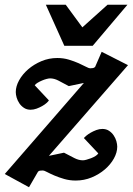

<svg xmlns="http://www.w3.org/2000/svg" viewBox="-36 -742 554 801"><path d="M168 -91.8 231 -105Q257.8 -90.8 275.4 -82Q293 -73.2 310.1 -73.2Q315.4 -73.2 324.7 -75.7Q334 -78.1 344 -82Q354 -85.9 362.3 -91.1Q370.6 -96.2 374 -102.1L314 -166Q316.4 -169.4 324.2 -176Q332 -182.6 342.8 -188.7Q353.5 -194.8 366 -199.5Q378.4 -204.1 391.1 -204.1Q407.2 -204.1 418.9 -196.3Q430.7 -188.5 438.2 -177.2Q445.8 -166 449.5 -153.1Q453.1 -140.1 453.1 -129.9Q453.1 -106 439.2 -80.8Q425.3 -55.7 401.4 -35.2Q377.4 -14.6 346.2 -1.7Q314.9 11.2 279.8 11.2Q254.4 11.2 231.7 4.6Q209 -2 190.9 -9.8Q172.9 -17.6 160.4 -24.2Q147.9 -30.8 143.1 -30.8Q136.2 -30.8 130.6 -30Q125 -29.3 122.1 -24.9L85 39.1L-16.1 -16.1L314 -396L251 -382.8Q224.6 -397 207.3 -406Q189.9 -415 172.9 -415Q167.5 -415 158.2 -412.6Q148.9 -410.2 139.2 -406Q129.4 -401.9 120.8 -396.7Q112.3 -391.6 108.9 -386.2L168 -323.2Q165.5 -318.8 158.2 -312.3Q150.9 -305.7 140.1 -299.6Q129.4 -293.5 116.7 -288.8Q104 -284.2 91.8 -284.2Q75.7 -284.2 64 -292Q52.2 -299.8 44.7 -311Q37.1 -322.3 33.4 -335Q29.8 -347.7 29.8 -357.9Q29.8 -381.8 43.7 -407Q57.6 -432.1 81.5 -452.9Q105.5 -473.6 136.7 -486.8Q168 -500 203.1 -500Q228.5 -500 251.2 -493.2Q273.9 -486.3 292 -478.3Q310.1 -470.2 322.5 -463.6Q335 -457 339.8 -457Q346.7 -457 351.8 -458Q356.9 -459 360.8 -462.9L388.2 -525.9L498 -470.2ZM350.6 -550.8H232.4L155.3 -722.2H238.3L307.6 -627.9L412.6 -722.2H495.6Z"/></svg>

Font: Charis SIL Afr
Style: Bold Italic
Weight: 700
Italic angle: -11°
Foundry: SIL International
Version: Version 5.000